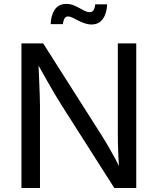

<svg xmlns="http://www.w3.org/2000/svg" viewBox="-20 -946 793 966"><path d="M87.9 0V-727.5H197.3L493.2 -262.2Q504.9 -244.1 521.5 -215.8Q538.1 -187.5 557.4 -151.9Q576.7 -116.2 595.2 -75.7H582Q577.6 -117.7 575.7 -156Q573.7 -194.3 573.2 -226.6Q572.8 -258.8 572.8 -281.2V-727.5H665.5V0H555.2L291.5 -414.1Q273.4 -442.9 255.1 -473.4Q236.8 -503.9 213.4 -545.7Q189.9 -587.4 155.3 -648.9H172.4Q174.8 -594.7 176.8 -548.8Q178.7 -502.9 179.9 -468.8Q181.2 -434.6 181.2 -415V0ZM440.9 -822.8Q422.9 -822.8 405.5 -828.9Q388.2 -835 372.8 -843Q357.4 -851.1 344.5 -857.2Q331.5 -863.3 322.3 -863.3Q309.6 -863.3 303.5 -851.1Q297.4 -838.9 296.4 -824.7H234.9Q236.3 -868.7 255.6 -897.5Q274.9 -926.3 314 -926.3Q333 -926.3 349.1 -919.9Q365.2 -913.6 379.4 -905.5Q393.6 -897.5 406.5 -891.1Q419.4 -884.8 431.6 -884.8Q443.8 -884.8 450.2 -894Q456.5 -903.3 459 -924.3H519Q517.6 -878.4 497.3 -850.6Q477.1 -822.8 440.9 -822.8Z"/></svg>

Font: Inter Variable LoSnoCo
Style: Regular
Weight: 400
Designer: Rasmus Andersson
Foundry: rsms
Version: Version 4.000;git-a52131595; featfreeze: case,dlig,ss01,ss02